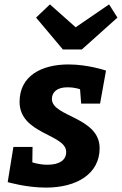

<svg xmlns="http://www.w3.org/2000/svg" viewBox="-20 -843 554 873"><path d="M128 -175H41L15 -15C15 -15 99 10 189 10C331 10 433 -54 433 -169C433 -312 216 -311 216 -393C216 -426 242 -446 286 -446C323 -446 344 -437 344 -437L349 -372H435L462 -522C462 -522 381 -550 292 -550C167 -550 69 -497 69 -380C69 -232 281 -234 281 -152C281 -114 249 -94 196 -94C156 -94 127 -105 127 -105ZM324 -719 207 -823 144 -763 266 -618H352L514 -763L476 -823Z"/></svg>

Font: Bitter
Style: Bold Italic
Weight: 700
Designer: Sol Matas
Foundry: Sol Matas
Version: Version 1.002